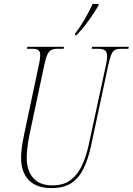

<svg xmlns="http://www.w3.org/2000/svg" viewBox="-20 -954 680 984"><path d="M244 10Q167 10 127.5 -31Q88 -72 88 -146Q88 -169 92 -199Q96 -229 104 -267L178 -616Q183 -637 184.5 -651.5Q186 -666 186 -673Q186 -690 176.5 -697Q167 -704 146 -704H118L120 -714H308L306 -704H274Q255 -704 243 -698Q231 -692 222.5 -673.5Q214 -655 206 -616L132 -268Q123 -225 120 -194Q117 -163 117 -146Q117 -79 150.5 -41.5Q184 -4 248 -4Q309 -4 345.5 -34Q382 -64 402.5 -111Q423 -158 434 -209L522 -616Q529 -647 529 -662Q529 -690 516.5 -697Q504 -704 482 -704H450L452 -714H640L638 -704H602Q583 -704 571 -699Q559 -694 551 -675.5Q543 -657 534 -616L446 -204Q432 -139 408.5 -90.5Q385 -42 346 -16Q307 10 244 10ZM365 -782Q390 -814 413 -853.5Q436 -893 455 -934H485V-926Q466 -893 435 -849.5Q404 -806 372 -774H364Z"/></svg>

Font: Noto Serif Display ExtraCondensed Thin
Style: Italic
Weight: 100
Width: 2
Italic angle: -12°
Designer: Monotype Design Team
Foundry: Monotype Imaging Inc.
Version: Version 2.009